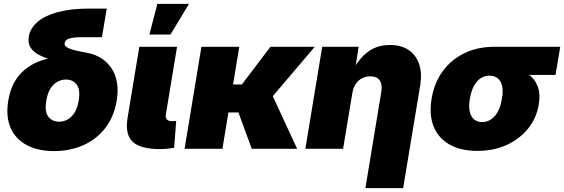

<svg xmlns="http://www.w3.org/2000/svg" viewBox="-20 -772 2926 996"><path d="M260.7 11.7Q177.2 11.7 118.9 -19.3Q60.5 -50.3 34.9 -108.9Q9.3 -167.5 22.9 -250Q36.6 -332.5 80.6 -383.1Q124.5 -433.6 191.7 -457Q258.8 -480.5 342.3 -480.5L335.9 -443.4Q288.6 -451.7 248.5 -462.4Q208.5 -473.1 179.9 -488.5Q151.4 -503.9 137.7 -526.6Q124 -549.3 129.4 -582Q136.7 -625.5 174.6 -658.2Q212.4 -690.9 279.8 -709.2Q347.2 -727.5 443.4 -727.5H533.7L508.8 -579.1H405.3Q371.6 -579.1 352.5 -575.4Q333.5 -571.8 325.2 -564.9Q316.9 -558.1 315.4 -548.3Q313.5 -537.6 323 -529.8Q332.5 -522 350.1 -516.4Q367.7 -510.7 391.1 -505.9Q414.6 -501 440.9 -496.1Q476.6 -488.3 506.6 -469Q536.6 -449.7 557.6 -418.9Q578.6 -388.2 586.4 -345.9Q594.2 -303.7 585.4 -249.5Q571.8 -167.5 526.9 -108.9Q481.9 -50.3 413.3 -19.3Q344.7 11.7 260.7 11.7ZM286.1 -140.6Q309.6 -140.6 330.3 -151.9Q351.1 -163.1 366.5 -187.3Q381.8 -211.4 388.2 -250Q397.9 -308.1 377.4 -333.7Q356.9 -359.4 322.3 -359.4Q299.3 -359.4 278.3 -348.1Q257.3 -336.9 241.9 -313Q226.6 -289.1 220.2 -250Q210.4 -191.9 231 -166.3Q251.5 -140.6 286.1 -140.6Z M811 1.5Q708.5 1.5 668.2 -36.6Q627.9 -74.7 641.6 -159.2L702.6 -529.3H898.4L840.3 -177.7Q837.9 -161.1 845.7 -152.3Q853.5 -143.6 871.1 -143.6Q878.4 -143.6 884 -143.8Q889.6 -144 894 -145L883.3 -5.4Q870.1 -3.4 851.6 -1Q833 1.5 811 1.5ZM754.9 -592.8 796.4 -752H960.4L864.3 -592.8Z M1221.2 -529.3 1133.8 0H937.5L1024.9 -529.3ZM1612.8 -529.3 1323.2 -188.5H1134.8L1147.9 -334H1234.9L1382.8 -529.3ZM1286.1 0 1213.4 -198.2 1392.6 -278.3 1521.5 0Z M1807.6 -288.1 1759.8 0H1564L1651.4 -529.3H1840.3L1818.8 -388.2L1801.8 -391.1Q1823.2 -434.6 1850.8 -467.8Q1878.4 -501 1915.8 -519.8Q1953.1 -538.6 2002.9 -538.6Q2062 -538.6 2100.3 -512.2Q2138.7 -485.8 2154.3 -439.2Q2169.9 -392.6 2160.2 -331.5L2071.3 204.1H1875.5L1957.5 -292.5Q1964.4 -332 1950.4 -354Q1936.5 -376 1900.9 -376Q1877.9 -376 1858.2 -366Q1838.4 -356 1825.2 -336.4Q1812 -316.9 1807.6 -288.1Z M2456.1 10.7Q2370.1 10.7 2312.3 -22Q2254.4 -54.7 2229.7 -115.2Q2205.1 -175.8 2218.8 -259.3Q2232.4 -342.3 2276.6 -402.6Q2320.8 -462.9 2389.2 -496.1Q2457.5 -529.3 2543.5 -529.3H2886.2L2861.8 -383.3H2622.6L2518.6 -379.4Q2494.1 -379.4 2473.6 -366.2Q2453.1 -353 2438.7 -326.7Q2424.3 -300.3 2417.5 -259.3Q2410.6 -218.8 2417 -192.1Q2423.3 -165.5 2439.9 -152.1Q2456.5 -138.7 2481 -138.7Q2505.4 -138.7 2526.1 -152.1Q2546.9 -165.5 2562 -192.1Q2577.1 -218.8 2583.5 -259.3Q2590.8 -300.3 2584.5 -326.7Q2578.1 -353 2561.5 -366.2Q2544.9 -379.4 2520.5 -379.4L2529.3 -433.1Q2586.9 -433.1 2635.7 -422.4Q2684.6 -411.6 2719.2 -387.7Q2753.9 -363.8 2769 -324.7Q2784.2 -285.6 2774.9 -230Q2763.7 -161.1 2720.7 -106.7Q2677.7 -52.2 2610.1 -20.8Q2542.5 10.7 2456.1 10.7Z"/></svg>

Font: Inter 24pt Black
Style: Italic
Weight: 900
Italic angle: -9.3988°
Designer: Rasmus Andersson
Foundry: rsms
Version: Version 4.001;git-66647c0bb